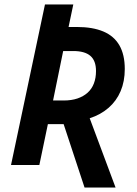

<svg xmlns="http://www.w3.org/2000/svg" viewBox="-20 -734 609 854"><path d="M356 100 263 -182H193L155 0H29L180 -714H306L285 -614H322Q392 -614 439.5 -594Q487 -574 511 -532.5Q535 -491 535 -427Q535 -372 516.5 -328.5Q498 -285 463 -254.5Q428 -224 379 -208L494 100ZM263 -287Q298 -287 324.5 -296Q351 -305 369.5 -321.5Q388 -338 397.5 -362.5Q407 -387 407 -418Q407 -464 382 -485.5Q357 -507 306 -507H261L216 -287Z"/></svg>

Font: Noto Sans Display SemiBold
Style: Italic
Weight: 600
Italic angle: -12°
Designer: Monotype Design Team
Foundry: Monotype Imaging Inc.
Version: Version 2.003